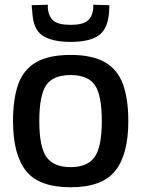

<svg xmlns="http://www.w3.org/2000/svg" viewBox="-20 -781 596 811"><path d="M35 -270Q35 -363 57 -425Q79 -487 132.5 -518Q186 -549 278 -549Q370 -549 423.5 -518Q477 -487 499.5 -425Q522 -363 522 -270Q522 -128 466.5 -59Q411 10 278 10Q145 10 90 -59Q35 -128 35 -270ZM146 -270Q146 -160 176.5 -117.5Q207 -75 278 -75Q349 -75 379.5 -117.5Q410 -160 410 -270Q410 -378 381 -421Q352 -464 278 -464Q204 -464 175 -421Q146 -378 146 -270ZM278 -604Q201 -604 160 -630.5Q119 -657 116 -735Q115 -741 114.5 -747Q114 -753 114 -759L182 -761Q182 -757 182 -754Q182 -751 182 -748Q185 -711 206 -693.5Q227 -676 278 -676Q329 -676 350 -693.5Q371 -711 374 -748Q374 -756 374 -761L442 -759Q442 -753 441.5 -746.5Q441 -740 441 -734Q437 -661 398.5 -632.5Q360 -604 278 -604Z"/></svg>

Font: Georama Medium
Style: Regular
Weight: 500
Designer: Jean-Baptiste Levee
Foundry: Production Type
Version: Version 1.000